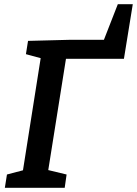

<svg xmlns="http://www.w3.org/2000/svg" viewBox="-20 -891 650 911"><path d="M296 -63 287 0H3L13 -63L89 -83L173 -615L103 -634L113 -697L306 -702H473L539 -871H610L568 -612H293L209 -84Z"/></svg>

Font: Bitter SemiBold
Style: Italic
Weight: 600
Italic angle: -9°
Designer: Sol Matas, and Bitter project Authors
Foundry: Sol Matas
Version: Version 2.001